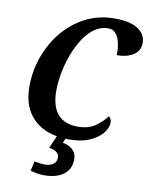

<svg xmlns="http://www.w3.org/2000/svg" viewBox="-102 -802 871 1115"><g transform="rotate(10 333.5 -244.0)"><path d="M343 10Q210 10 136.5 -59Q63 -128 63 -253Q63 -343 93 -428Q123 -513 178.5 -580.5Q234 -648 311.5 -688Q389 -728 483 -728Q576 -728 621.5 -697Q667 -666 667 -616Q667 -569 628.5 -544.5Q590 -520 531 -520Q532 -541 529.5 -566Q527 -591 519 -613.5Q511 -636 496 -650.5Q481 -665 456 -665Q412 -665 375.5 -639Q339 -613 310.5 -569Q282 -525 262 -471.5Q242 -418 231.5 -361.5Q221 -305 221 -255Q221 -165 261 -118.5Q301 -72 379 -72Q443 -72 483.5 -101Q524 -130 548 -163Q553 -159 558.5 -150Q564 -141 564 -130Q564 -97 538 -65Q512 -33 463 -11.5Q414 10 343 10ZM240 240Q214 240 193.5 236.5Q173 233 155 227L168 170Q202 178 229 178Q258 178 278 165Q298 152 298 124Q298 105 280.5 92.5Q263 80 238 78L276 -9H330L311 35Q348 41 370.5 63Q393 85 393 117Q393 160 372.5 187Q352 214 317 227Q282 240 240 240Z"/></g></svg>

Font: Noto Serif SemiCondensed
Style: Bold Italic
Weight: 700
Width: 4
Italic angle: -12°
Designer: Monotype Design Team
Foundry: Monotype Imaging Inc.
Version: Version 2.014